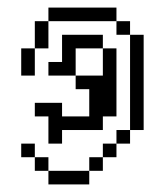

<svg xmlns="http://www.w3.org/2000/svg" viewBox="-20 -377 433 504"><path d="M35.7 0V35.7H71.4V0ZM71.4 35.7V71.4H107.1V35.7ZM107.1 71.4V107.1H214.3V71.4ZM285.7 -35.7V0H321.4V-35.7ZM321.4 -285.7V-35.7H357.1V-285.7ZM321.4 -285.7V-321.4H285.7V-285.7ZM285.7 -321.4V-357.1H107.1V-321.4ZM71.4 -321.4V-250H107.1V-321.4ZM35.7 -250V-178.6H71.4V-250ZM214.3 35.7V71.4H250V35.7ZM250 0V35.7H285.7V0ZM71.4 -107.1V-71.4H107.1V0H142.9V-35.7H250V-71.4H285.7V-250H250V-178.6H178.6V-142.9H214.3V-71.4H142.9V-107.1ZM178.6 -178.6V-250H250V-285.7H142.9V-214.3H107.1V-178.6Z"/></svg>

Font: Gossip Icons Low Pixel
Style: Regular
Weight: 500
Designer: Deborah Khodanovich
Version: Version 1.001;Glyphs 3.3.1 (3343)